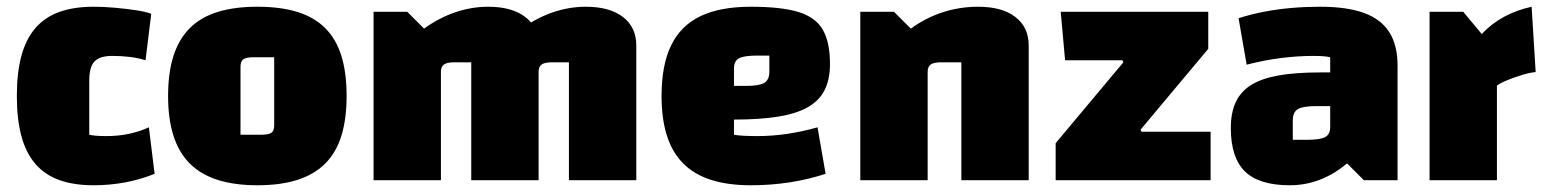

<svg xmlns="http://www.w3.org/2000/svg" viewBox="-20 -535 4584 570"><path d="M258 15Q199 15 156 -0.5Q113 -16 85 -48.5Q57 -81 43.5 -131Q30 -181 30 -250Q30 -319 43.5 -369Q57 -419 85 -451.5Q113 -484 156 -499.5Q199 -515 258 -515Q288 -515 321.5 -512Q355 -509 384.5 -504.5Q414 -500 429 -494L412 -356Q390 -363 365.5 -366Q341 -369 313 -369Q276 -369 260.5 -352.5Q245 -336 245 -296V-135Q261 -131 296 -131Q331 -131 362 -137.5Q393 -144 422 -157L439 -19Q397 -2 351.5 6.5Q306 15 258 15Z M744 15Q676 15 626 -1Q576 -17 543.5 -49.5Q511 -82 495 -132Q479 -182 479 -250Q479 -319 495 -369Q511 -419 543.5 -451.5Q576 -484 626 -499.5Q676 -515 744 -515Q813 -515 863 -499.5Q913 -484 945.5 -451.5Q978 -419 993.5 -369Q1009 -319 1009 -250Q1009 -182 993.5 -132Q978 -82 945.5 -49.5Q913 -17 863 -1Q813 15 744 15ZM694 -135H755Q778 -135 786 -141Q794 -147 794 -163V-365H733Q711 -365 702.5 -359Q694 -353 694 -337Z M1089 0V-500H1189L1239 -450Q1283 -482 1331.5 -498.5Q1380 -515 1429 -515Q1500 -515 1539.5 -484.5Q1579 -454 1579 -400V0H1379V-350H1328Q1307 -350 1298 -343.5Q1289 -337 1289 -322V0ZM1379 0V-500L1529 -450Q1573 -482 1621.5 -498.5Q1670 -515 1719 -515Q1790 -515 1829.5 -484.5Q1869 -454 1869 -400V0H1669V-350H1618Q1597 -350 1588 -343.5Q1579 -337 1579 -322V0Z M2209 15Q2141 15 2091 -1Q2041 -17 2008.5 -49.5Q1976 -82 1960 -132Q1944 -182 1944 -250Q1944 -342 1972.5 -400.5Q2001 -459 2059.5 -487Q2118 -515 2209 -515Q2299 -515 2350 -499.5Q2401 -484 2422.5 -447Q2444 -410 2444 -345Q2444 -300 2428.5 -268.5Q2413 -237 2379.5 -217.5Q2346 -198 2291.5 -189Q2237 -180 2159 -180H2129V-280H2195Q2234 -280 2249 -289Q2264 -298 2264 -322V-370H2228Q2189 -370 2174 -362Q2159 -354 2159 -332V-135Q2180 -131 2229 -131Q2272 -131 2316.5 -137.5Q2361 -144 2407 -157L2431 -19Q2379 -2 2323.5 6.5Q2268 15 2209 15Z M2534 0V-500H2634L2684 -450Q2728 -482 2778.5 -498.5Q2829 -515 2884 -515Q2955 -515 2994.5 -484.5Q3034 -454 3034 -400V0H2834V-350H2773Q2752 -350 2743 -343.5Q2734 -337 2734 -322V0Z M3315 -350 3312 -356H3142L3129 -500H3567V-390L3366 -150L3369 -144H3574V0H3114V-110Z M3809 15Q3718 15 3676 -26Q3634 -67 3634 -155Q3634 -200 3648.5 -231.5Q3663 -263 3694 -282.5Q3725 -302 3775.5 -311Q3826 -320 3899 -320H3959V-220H3887Q3848 -220 3833 -211Q3818 -202 3818 -178V-120H3860Q3899 -120 3914 -128Q3929 -136 3929 -158V-365Q3914 -369 3879 -369Q3834 -369 3785 -363Q3736 -357 3681 -343L3657 -481Q3695 -493 3734.5 -500.5Q3774 -508 3815.5 -511.5Q3857 -515 3899 -515Q3979 -515 4029.5 -496.5Q4080 -478 4104.5 -439.5Q4129 -401 4129 -340V0H4029L3979 -50Q3902 15 3809 15Z M4324 -500 4379 -434Q4408 -465 4445 -485Q4482 -505 4527 -515L4539 -321Q4524 -320 4500.5 -313Q4477 -306 4456 -297.5Q4435 -289 4424 -281V0H4224V-500Z"/></svg>

Font: Changa ExtraLight ExtraBold
Style: Regular
Weight: 800
Version: Version 3.002; ttfautohint (v1.8.2)